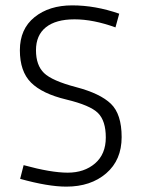

<svg xmlns="http://www.w3.org/2000/svg" viewBox="-20 -685 540 715"><path d="M424 -634 410 -583Q327 -613 257.5 -613Q188 -613 151 -583.5Q114 -554 114 -498Q114 -442 144 -413Q174 -384 263.5 -360.5Q353 -337 393 -298.5Q433 -260 433 -174.5Q433 -89 375.5 -39.5Q318 10 227 10Q159 10 55 -19L68 -70Q170 -42 232 -42Q294 -42 334 -76.5Q374 -111 374 -173Q374 -235 345 -264Q316 -293 226.5 -314.5Q137 -336 95.5 -377.5Q54 -419 54 -498Q54 -577 108.5 -621Q163 -665 249 -665Q335 -665 424 -634Z"/></svg>

Font: TypoPRO Lekton
Style: Regular
Weight: 400
Monospace: yes
Designer: Paolo Mazzetti, Luciano Perondi, Raffaele Flato, Elena Papassissa, Emilio Macchia, Michela Povoleri, Tobias Seemiller, R
Version: Version 34.000